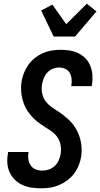

<svg xmlns="http://www.w3.org/2000/svg" viewBox="-20 -1013 543 1041"><path d="M201 8Q175 8 149.5 4Q124 0 101 -10.5Q78 -21 60.5 -38.5Q43 -56 32.5 -78.5Q22 -101 20 -127Q18 -153 23 -180L24 -189H135L134 -184Q131 -166 134 -147.5Q137 -129 147 -115Q157 -101 174 -94.5Q191 -88 209 -88Q227 -88 245 -94Q263 -100 277 -113.5Q291 -127 298.5 -144Q306 -161 309 -179Q313 -204 308 -228.5Q303 -253 289.5 -271.5Q276 -290 256 -303.5Q236 -317 216 -329.5Q196 -342 178 -357Q160 -372 145 -390Q130 -408 119 -429Q108 -450 102 -473.5Q96 -497 94.5 -522Q93 -547 97 -572Q101 -596 110.5 -619Q120 -642 134.5 -662.5Q149 -683 169.5 -699Q190 -715 212.5 -725Q235 -735 259.5 -739Q284 -743 308 -743Q334 -743 358.5 -739Q383 -735 405.5 -724Q428 -713 444.5 -695.5Q461 -678 470 -655Q479 -632 481 -606.5Q483 -581 479 -555L477 -546H366L367 -551Q370 -569 368 -586.5Q366 -604 357.5 -618.5Q349 -633 333.5 -640Q318 -647 300 -647Q283 -647 266 -640Q249 -633 236.5 -619.5Q224 -606 217.5 -589.5Q211 -573 208 -556Q204 -533 208 -510Q212 -487 224 -469Q236 -451 253.5 -437.5Q271 -424 290 -412H291Q322 -392 349 -367.5Q376 -343 394 -311Q412 -279 419 -241Q426 -203 420 -163Q416 -139 406.5 -115.5Q397 -92 381 -71Q365 -50 344 -34.5Q323 -19 299 -9Q275 1 250 4.5Q225 8 201 8ZM271 -815 203 -956 264 -988 339 -882 451 -993 503 -951 387 -815Z"/></svg>

Font: Iosevka Term Curly Oblique
Style: Bold
Weight: 700
Italic angle: -9°
Designer: Belleve Invis
Foundry: Belleve Invis
Version: Version 32.3.0